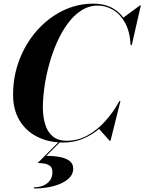

<svg xmlns="http://www.w3.org/2000/svg" viewBox="-20 -780 800 1064"><path d="M188.5 123.5 308.6 3.4H316.9L236.8 83.5Q278.1 83.7 311.9 90.2Q345.7 96.7 365.7 112.1Q385.7 127.4 385.7 154.3Q385.7 189.2 355.3 214Q325 238.8 275.4 251.7Q225.8 264.6 167.7 264.6V258.3Q212.2 258.3 241.3 235.7Q270.5 213.1 270.5 174.3Q270.5 145.8 250.1 134.6Q229.7 123.5 188.5 123.5ZM332.5 9.8Q248.5 9.8 185.5 -22.5Q122.6 -54.7 87.5 -114Q52.5 -173.3 52.5 -254.9Q52.5 -357.2 87.4 -448.4Q122.3 -539.6 183.8 -609.6Q245.4 -679.7 325.9 -719.7Q406.5 -759.8 497.6 -759.8Q606.4 -759.8 663.6 -682.4L755.6 -750H760.5L710.2 -530H703.9Q699.7 -606.7 672.4 -655Q645 -703.4 605 -726.2Q564.9 -749 522.5 -749Q472.7 -749 430.8 -722Q388.9 -695.1 355 -648.9Q321 -602.8 295.4 -544.6Q269.8 -486.3 252.4 -422.9Q235.1 -359.4 226.3 -298Q217.5 -236.6 217.5 -184.8Q217.5 -136.5 229.4 -94.2Q241.2 -52 270.3 -26Q299.3 0 351.3 0Q410.9 0 464.7 -29.5Q518.6 -59.1 563.6 -109Q608.6 -158.9 641.6 -220H647.5L592.5 0H587.4L529.1 -65.4Q487.8 -31 438.4 -10.6Q388.9 9.8 332.5 9.8Z"/></svg>

Font: Bodoni* 36
Style: Bold Italic
Weight: 700
Italic angle: -13°
Version: Version 2.000; ttfautohint (v1.8.1)